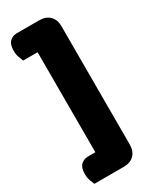

<svg xmlns="http://www.w3.org/2000/svg" viewBox="-205 -716 726 901"><g transform="rotate(-30 158.5 -266.0)"><path d="M21 131Q16 120 10.5 104.5Q5 89 5 70Q5 35 20.5 20Q36 5 60 5H99V-537H21Q16 -548 10.5 -563.5Q5 -579 5 -598Q5 -633 20.5 -648Q36 -663 60 -663H181Q216 -663 236.5 -642.5Q257 -622 257 -587V55Q257 90 236.5 110.5Q216 131 181 131Z"/></g></svg>

Font: Baloo
Style: Regular
Weight: 400
Designer: Sarang Kulkarni and Ek Type
Foundry: Ek Type
Version: Version 1.100;PS 1.000;hotconv 1.0.88;makeotf.lib2.5.647800;